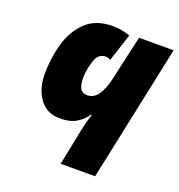

<svg xmlns="http://www.w3.org/2000/svg" viewBox="-131 -834 882 944"><g transform="rotate(20 310.5 -362.0)"><path d="M470 0 621 -714H440L387 -478Q376 -428 354 -394.5Q332 -361 295 -361Q249 -361 249 -434Q249 -475 264 -523Q279 -571 318 -571Q333 -571 344 -563L391 -708Q345 -724 302 -724Q212 -724 160.5 -674.5Q109 -625 87 -548Q65 -471 65 -388Q65 -312 102.5 -260Q140 -208 210 -208Q262 -208 295.5 -228.5Q329 -249 347 -277H352Q344 -255 338.5 -233.5Q333 -212 328 -189L290 0Z"/></g></svg>

Font: Noto Sans Display SemiCondensed Black
Style: Italic
Weight: 900
Width: 4
Designer: Monotype Design team
Foundry: Monotype Imaging Inc.
Version: 1.000